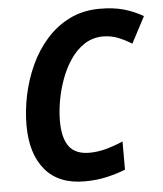

<svg xmlns="http://www.w3.org/2000/svg" viewBox="-53 -771 701 827"><g transform="rotate(-5 298.0 -357.5)"><path d="M280 10Q167 10 109 -60Q51 -130 51 -252Q51 -316 65 -382.5Q79 -449 107 -510Q135 -571 178 -619.5Q221 -668 278.5 -696.5Q336 -725 409 -725Q467 -725 510.5 -713Q554 -701 596 -677L536 -563Q507 -581 477 -593Q447 -605 410 -605Q366 -604 331 -581Q296 -558 270.5 -520Q245 -482 228.5 -436.5Q212 -391 204 -344.5Q196 -298 196 -259Q196 -184 223.5 -147.5Q251 -111 311 -111Q347 -111 383.5 -121Q420 -131 457 -147V-25Q425 -12 379.5 -1Q334 10 280 10Z"/></g></svg>

Font: Noto Sans SemiCondensed
Style: Bold Italic
Weight: 700
Width: 4
Italic angle: -12°
Designer: Monotype Design Team
Foundry: Monotype Imaging Inc.
Version: Version 2.013; ttfautohint (v1.8.4.7-5d5b)